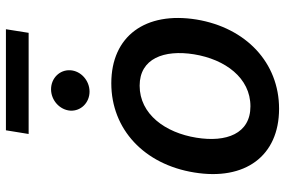

<svg xmlns="http://www.w3.org/2000/svg" viewBox="-176 -770 958 645"><g transform="rotate(-90 302.5 -448.0)"><path d="M259.2 11C413.7 11 531.2 -99.8 558.9 -266.3C586.6 -437.9 503.2 -552.6 344.8 -552.6C190 -552.6 72.1 -441.8 45.1 -274.1C17 -103.7 100.1 11 259.2 11ZM161.9 -266.7C178.6 -371.1 240.8 -457.4 336.6 -457.4C428.3 -457.4 458.1 -375 442.1 -274.9C425.1 -170.1 362.9 -85.2 267.4 -85.2C175.1 -85.2 145.6 -166.5 161.9 -266.7ZM174.4 -830.3H514.2L526.3 -906.6H186.8ZM252.8 -690.3C250.7 -654.8 279.5 -625.7 316.8 -625.7C354 -625.7 386.4 -654.8 388.5 -690.3C390.6 -725.9 361.9 -755 324.6 -755C287.6 -755 255.3 -725.9 252.8 -690.3Z"/></g></svg>

Font: Magic Ui Pro Semi Bold
Style: Italic
Weight: 600
Italic angle: -9.39999°
Designer: Stefan Endress, Andreas Faust
Version: Version 1.000;FEAKit 1.0